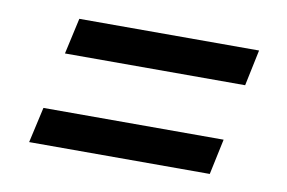

<svg xmlns="http://www.w3.org/2000/svg" viewBox="-44 -466 636 425"><g transform="rotate(10 274.0 -253.0)"><path d="M86 -316 104 -397H508L491 -316ZM42 -109 60 -189H465L448 -109Z"/></g></svg>

Font: Saira Thin Medium
Style: Italic
Weight: 500
Italic angle: -12°
Version: Version 1.101